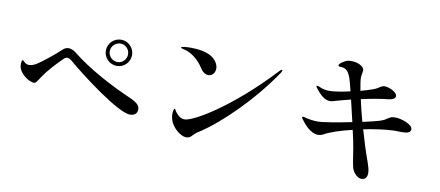

<svg xmlns="http://www.w3.org/2000/svg" viewBox="-71 -1057 3142 1371"><g transform="rotate(10 1500.0 -372.0)"><path d="M737 -455C788 -455 831 -497 831 -550C831 -602 788 -645 737 -645C684 -645 641 -603 641 -550C641 -497 684 -455 737 -455ZM737 -483C699 -483 669 -514 669 -550C669 -586 699 -617 737 -617C773 -617 802 -586 802 -550C802 -514 773 -483 737 -483ZM889 -129C920 -129 942 -144 942 -176C942 -192 936 -219 866 -248C730 -307 555 -398 427 -501C411 -513 393 -520 377 -520C362 -520 347 -514 334 -501C304 -471 208 -393 175 -373C158 -362 138 -353 118 -353C108 -353 98 -356 90 -362C79 -370 73 -379 69 -379C64 -379 60 -367 60 -350C60 -345 60 -340 61 -333C72 -275 144 -234 172 -234C188 -234 188 -237 216 -278C255 -339 318 -404 357 -441C365 -448 373 -451 380 -451C389 -451 399 -446 407 -440C515 -347 802 -129 889 -129Z M1392 -504C1422 -504 1440 -531 1440 -559C1440 -587 1423 -615 1396 -636C1356 -666 1288 -675 1237 -675C1214 -675 1166 -673 1166 -664C1166 -661 1172 -659 1183 -656C1242 -646 1299 -598 1332 -545C1348 -519 1369 -504 1392 -504ZM1193 -147C1205 -100 1265 -39 1314 -39C1328 -39 1342 -44 1355 -60C1379 -85 1385 -87 1415 -106C1536 -187 1743 -379 1898 -608C1903 -615 1907 -624 1907 -628C1907 -631 1906 -632 1903 -632C1899 -632 1894 -628 1888 -622C1603 -316 1343 -163 1279 -163C1253 -163 1236 -178 1226 -189C1208 -207 1205 -219 1201 -224C1199 -227 1195 -226 1194 -223C1190 -216 1187 -202 1187 -184C1187 -173 1189 -160 1193 -147Z M2760 -438C2709 -438 2718 -415 2652 -395C2629 -388 2585 -377 2533 -366C2517 -424 2504 -478 2494 -524C2561 -539 2633 -552 2692 -558C2710 -560 2738 -568 2738 -588C2738 -620 2674 -644 2647 -644C2620 -644 2610 -624 2572 -610C2547 -601 2515 -591 2481 -582C2473 -626 2468 -658 2468 -674C2468 -693 2475 -719 2475 -728C2475 -759 2426 -780 2384 -780C2376 -780 2368 -780 2360 -779C2334 -774 2295 -748 2295 -734C2295 -726 2302 -727 2311 -726C2346 -725 2366 -715 2387 -659C2392 -645 2401 -611 2412 -566C2352 -552 2294 -543 2263 -543C2236 -543 2211 -548 2184 -561C2179 -563 2174 -564 2171 -564C2168 -564 2166 -563 2166 -560C2166 -556 2171 -550 2177 -542C2199 -514 2236 -472 2278 -472C2291 -472 2299 -475 2317 -480C2343 -488 2382 -498 2426 -509C2438 -460 2451 -405 2463 -352C2362 -331 2255 -313 2218 -313C2189 -313 2162 -317 2132 -324C2125 -326 2117 -329 2112 -329C2107 -329 2104 -327 2104 -323C2104 -319 2108 -314 2114 -306C2129 -286 2179 -220 2236 -220C2249 -220 2262 -223 2275 -230C2317 -254 2392 -278 2475 -298L2490 -232C2506 -160 2515 -71 2525 -34C2534 0 2566 36 2597 36C2621 36 2638 21 2638 -13C2638 -36 2629 -64 2621 -87C2593 -164 2569 -242 2548 -315C2627 -331 2707 -342 2766 -344C2788 -344 2808 -343 2823 -343C2861 -343 2887 -349 2887 -375C2887 -409 2804 -438 2760 -438Z"/></g></svg>

Font: Shippori Mincho OTF SemiBold
Style: Regular
Weight: 600
Designer: FONTDASU
Foundry: FONTDASU / Google Inc. / but / Adobe
Version: Version 3.300;hotconv 1.0.109;makeotfexe 2.5.65596